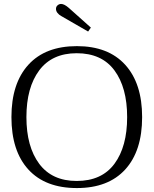

<svg xmlns="http://www.w3.org/2000/svg" viewBox="-20 -944 779 974"><path d="M290 -863Q279 -869 271.5 -878.5Q264 -888 264 -899Q264 -910 272 -917Q280 -924 290 -924Q306 -924 329 -904L441 -804L427 -784ZM38 -350Q38 -521 124 -615.5Q210 -710 370 -710Q529 -710 615 -615.5Q701 -521 701 -350Q701 -178 615 -84Q529 10 370 10Q210 10 124 -84Q38 -178 38 -350ZM625 -350Q625 -500 560.5 -587Q496 -674 369 -674Q244 -674 179 -587Q114 -500 114 -350Q114 -200 179 -113Q244 -26 369 -26Q496 -26 560.5 -113Q625 -200 625 -350Z"/></svg>

Font: Taviraj Light
Style: Regular
Weight: 300
Designer: Katatrad Team
Foundry: CadsonDemak
Version: Version 1.001